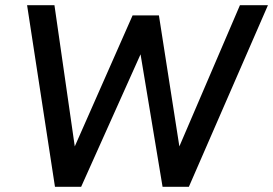

<svg xmlns="http://www.w3.org/2000/svg" viewBox="-20 -717 1048 737"><path d="M84 -697H189L267 -155L489 -658H590L668.5 -155L901 -697H1008.5L705 0H604L519.5 -508.5L291.5 0H191Z"/></svg>

Font: HK Grotesk Medium
Style: Italic
Weight: 500
Italic angle: -8°
Designer: Alfredo Marco Pradil
Foundry: Hanken Design Co.
Version: Version 3.004